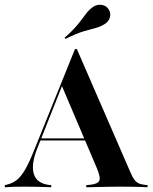

<svg xmlns="http://www.w3.org/2000/svg" viewBox="-30 -788 643 808"><path d="M126.6 -162.9Q100 -95.2 112.5 -55.6Q125 -16.1 176.6 -9.7L185.5 -8.9V0Q153.2 -1.6 125.4 -2Q97.6 -2.4 72.6 -2.4Q47.6 -2.4 28.2 -2Q8.9 -1.6 -9.7 0V-8.9L0 -11.3Q23.4 -16.9 41.1 -31Q58.9 -45.2 76.2 -75Q93.5 -104.8 114.5 -158.1L285.5 -581.5H293.5L518.5 -63.7Q526.6 -44.4 534.3 -33.5Q541.9 -22.6 552 -17.3Q562.1 -12.1 577.4 -10.5L591.1 -8.9V0Q579.8 -0.8 564.1 -1.2Q548.4 -1.6 529 -2Q509.7 -2.4 487.9 -2.4H477.4H473.4Q450.8 -2.4 429.8 -2Q408.9 -1.6 391.1 -1.2Q373.4 -0.8 358.9 -0.4Q344.4 0 333.1 0V-8.9L350 -10.5Q380.6 -13.7 387.5 -27Q394.4 -40.3 378.2 -79L228.2 -431.5L239.5 -447.6ZM133.9 -196.8 137.1 -205.6H375L379 -196.8ZM245.2 -624.2 241.9 -629Q271 -654.8 288.3 -674.6Q305.6 -694.4 316.5 -709.7Q327.4 -725 337.1 -736.7Q346.8 -748.4 361.3 -758.9Q378.2 -770.2 398 -767.3Q417.7 -764.5 427.4 -748.4Q437.1 -733.1 432.7 -715.3Q428.2 -697.6 409.7 -686.3Q391.9 -675 372.2 -670.2Q352.4 -665.3 322.6 -656.5Q292.7 -647.6 245.2 -624.2Z"/></svg>

Font: Playfair 144pt SemiCondensed
Style: Bold
Weight: 700
Width: 4
Designer: Claus Eggers Sørensen
Foundry: Claus Eggers Sørensen
Version: Version 2.203